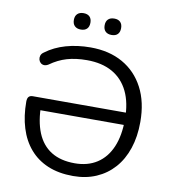

<svg xmlns="http://www.w3.org/2000/svg" viewBox="-96 -978 961 1070"><g transform="rotate(10 384.5 -443.0)"><path d="M389.4 8.9Q307.6 8.9 246 -17Q184.5 -42.9 143.4 -90.9Q102.2 -138.8 81.6 -205.7Q60.9 -272.6 60.9 -354.1Q60.9 -372.9 68.5 -381.5Q76.1 -390.1 91.8 -390.1H644.1V-320.6H123.4L145.8 -353.9Q145.8 -259.4 172.4 -194.2Q199.1 -129.1 252.5 -95.8Q305.9 -62.6 386 -62.6Q459.5 -62.6 511.9 -96.6Q564.3 -130.6 592 -195.3Q619.7 -260 619.7 -353Q619.7 -445.6 588.8 -509.6Q557.9 -573.5 498.9 -607Q439.8 -640.5 354.5 -640.5Q291.3 -640.5 241.8 -626Q192.3 -611.5 147.1 -579Q133.1 -570.6 121.7 -571.8Q110.3 -573 102.5 -580.5Q94.7 -588 92.2 -598.9Q89.7 -609.8 93.5 -621Q97.3 -632.3 110 -640.6Q158.4 -677 222.9 -695.5Q287.4 -713.9 362 -713.9Q467.8 -713.9 544.8 -670.2Q621.9 -626.5 664.2 -545.7Q706.6 -465 706.6 -352.5Q706.6 -269 684.1 -202.2Q661.7 -135.5 619.9 -88.5Q578 -41.5 519.6 -16.3Q461.3 8.9 389.4 8.9ZM464.3 -802.4Q441.7 -802.4 429.4 -814.5Q417.1 -826.5 417.1 -849.1Q417.1 -871.2 429.4 -883.2Q441.7 -895.2 464.3 -895.2Q486.4 -895.2 498.4 -883.2Q510.4 -871.2 510.4 -849.1Q510.4 -826.5 498.6 -814.5Q486.9 -802.4 464.3 -802.4ZM290.1 -802.4Q268 -802.4 255.5 -814.5Q243 -826.5 243 -849.1Q243 -871.2 255.5 -883.2Q268 -895.2 290.1 -895.2Q312.7 -895.2 324.7 -883.2Q336.7 -871.2 336.7 -849.1Q336.7 -826.5 324.7 -814.5Q312.7 -802.4 290.1 -802.4Z"/></g></svg>

Font: Nunito ExtraLight
Style: Regular
Weight: 200
Designer: Vernon Adams
Foundry: Vernon Adams
Version: Version 3.602